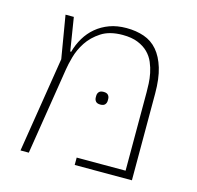

<svg xmlns="http://www.w3.org/2000/svg" viewBox="-93 -707 826 804"><g transform="rotate(15 320.5 -305.0)"><path d="M129 -413 98 -598H134L157 -454H161Q170 -487 187 -515.5Q204 -544 229 -565Q254 -586 286.5 -598Q319 -610 360 -610Q402 -610 436.5 -598Q471 -586 495 -558Q519 -530 532.5 -485.5Q546 -441 546 -376V0H298V-32H510V-372Q510 -388 509 -409.5Q508 -431 503.5 -453.5Q499 -476 489.5 -498.5Q480 -521 462.5 -538.5Q445 -556 418 -567Q391 -578 352 -578Q295 -578 259 -554.5Q223 -531 202 -499Q181 -467 171.5 -432.5Q162 -398 159 -377L99 0H63ZM336 -272Q322 -272 316 -279Q310 -286 310 -296V-303Q310 -313 316 -320Q322 -327 336 -327Q350 -327 356 -320Q362 -313 362 -303V-296Q362 -286 356 -279Q350 -272 336 -272Z"/></g></svg>

Font: IBM Plex Sans Hebrew ExtLt
Style: Regular
Weight: 200
Designer: Mike Abbink, Paul van der Laan, Pieter van Rosmalen, Yanek Iontef
Foundry: Bold Monday
Version: Version 1.3